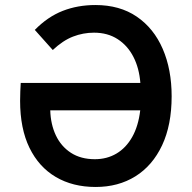

<svg xmlns="http://www.w3.org/2000/svg" viewBox="-20 -732 763 764"><path d="M360.5 12Q269.5 12 202 -27.8Q134.5 -67.5 97.2 -144Q60 -220.5 60 -331Q60 -351.5 60.8 -369Q61.5 -386.5 62.5 -402H538.5Q534 -460.5 511 -505.5Q488 -550.5 448.2 -576.2Q408.5 -602 354 -602Q311 -602 270.8 -586.5Q230.5 -571 190 -533L118.5 -613Q170 -665.5 229.8 -688.8Q289.5 -712 359.5 -712Q456.5 -712 524.2 -665.8Q592 -619.5 627.5 -537.5Q663 -455.5 663 -349Q663 -234.5 625 -153.8Q587 -73 519 -30.5Q451 12 360.5 12ZM357.5 -98.5Q405.5 -98.5 443.5 -121Q481.5 -143.5 506 -186.8Q530.5 -230 538 -293H180Q181.5 -237.5 202.2 -193.5Q223 -149.5 262.2 -124Q301.5 -98.5 357.5 -98.5Z"/></svg>

Font: Overpass SemiBold
Style: Regular
Weight: 600
Designer: Delve Withrington, Dave Bailey, Thomas Jockin
Foundry: Delve Fonts LLC
Version: Version 4.000